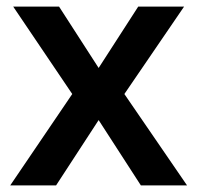

<svg xmlns="http://www.w3.org/2000/svg" viewBox="-20 -562 597 582"><path d="M199 -277 20 -542H159L279 -356L399 -542H538L357 -277L547 0H407L279 -198L150 0H11Z"/></svg>

Font: Noto Sans New Tai Lue Semibold
Style: Regular
Weight: 400
Designer: Monotype Design Team
Foundry: Monotype Imaging Inc.
Version: Version 2.004; ttfautohint (v1.8.4.7-5d5b)